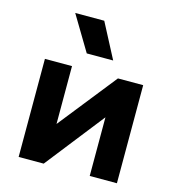

<svg xmlns="http://www.w3.org/2000/svg" viewBox="-112 -859 873 955"><g transform="rotate(15 324.0 -382.0)"><path d="M71 0V-505H210.5V-207L447 -505H577V0H437V-302L200 0ZM265 -585 157.5 -764.5H307L401 -585Z"/></g></svg>

Font: Geologica Cursive SemiBold
Style: Regular
Weight: 600
Designer: Sindre Bremnes, Frode Helland
Foundry: Monokrom Skriftforlag AS
Version: Version 1.010;gftools[0.9.28]